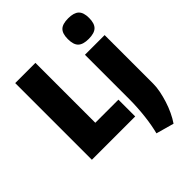

<svg xmlns="http://www.w3.org/2000/svg" viewBox="-277 -943 1310 1310"><g transform="rotate(-45 377.5 -288.5)"><path d="M618 -598Q564 -598 540 -621Q516 -644 516 -698Q516 -751 539.5 -774Q563 -797 618 -797Q672 -797 696.5 -774Q721 -751 721 -698Q721 -645 697 -621.5Q673 -598 618 -598ZM489 184Q496 157 502.5 122Q509 87 513.5 48Q518 9 520.5 -32.5Q523 -74 523 -113V-540H713V-70Q713 -38 705.5 0Q698 38 685.5 77.5Q673 117 655.5 154Q638 191 618 220ZM50 -740H245V-162H468V0H50Z"/></g></svg>

Font: Encode Sans Compressed
Style: Black
Weight: 900
Designer: Pablo Impallari, Andres Torresi
Foundry: Pablo Impallari, Andres Torresi
Version: Version 1.000; ttfautohint (v1.00) -l 8 -r 50 -G 200 -x 14 -